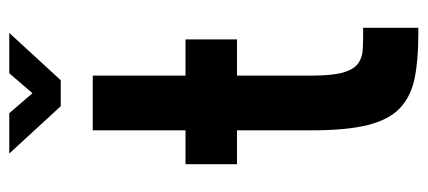

<svg xmlns="http://www.w3.org/2000/svg" viewBox="-274 -646 922 414"><g transform="rotate(-90 187.0 -439.0)"><path d="M113 -227V-389H40V-500H113V-700H231V-500H309V-389H231V-227Q231 -182 238 -159Q245 -136 257.5 -127.5Q270 -119 285.5 -118Q301 -117 317 -117H334V2H319Q264 2 225 -6Q186 -14 161 -37.5Q136 -61 124.5 -106.5Q113 -152 113 -227ZM165 -769 63 -880H150L193 -830L236 -880H323L221 -769Z"/></g></svg>

Font: Kulim Park
Style: Bold
Weight: 700
Designer: Noponies / Dale Sattler
Foundry: Noponies
Version: Version 1.000; ttfautohint (v1.8.3)